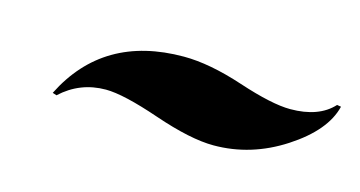

<svg xmlns="http://www.w3.org/2000/svg" viewBox="-31 -761 512 273"><g transform="rotate(15 225.0 -624.5)"><path d="M444 -670 450 -669Q441 -632 392.5 -600.5Q344 -569 289 -569Q255 -569 201 -587.5Q147 -606 121 -606Q83 -606 55 -580L49 -582Q98 -680 216 -680Q254 -680 304 -663.5Q354 -647 381 -647Q423 -647 444 -670Z"/></g></svg>

Font: Lobster 1.4
Style: Regular
Weight: 400
Designer: Pablo Impallari
Foundry: Pablo Impallari. www.impallari.com
Version: Version 1.4